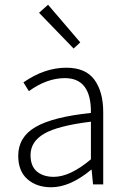

<svg xmlns="http://www.w3.org/2000/svg" viewBox="-20 -779 534 811"><path d="M291 -574 145 -725 183 -759 319 -600ZM196 12Q135 12 96 -22Q57 -56 57 -121Q57 -200 130 -242.5Q203 -285 364 -302Q366 -449 254 -449Q178 -449 102 -394L79 -431Q168 -493 260 -493Q342 -493 379 -442Q416 -391 416 -305V0H373L367 -62H365Q276 12 196 12ZM207 -32Q276 -32 364 -106V-265Q225 -248 167 -214.5Q109 -181 109 -124Q109 -77 136 -54.5Q163 -32 207 -32Z"/></svg>

Font: Assistant Light
Style: Regular
Weight: 300
Designer: Hebrew By Ben Nathan, Latin by Paul Hunt
Version: Version 2.001;PS 002.001;hotconv 1.0.88;makeotf.lib2.5.64775